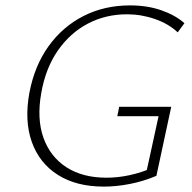

<svg xmlns="http://www.w3.org/2000/svg" viewBox="-20 -685 712 712"><path d="M365 7Q263 7 194.5 -36.5Q126 -80 98 -158.5Q70 -237 89 -341Q108 -441 160 -513.5Q212 -586 289.5 -625.5Q367 -665 462 -665Q526 -665 578 -647Q630 -629 664 -599L639 -565Q605 -597 554.5 -614.5Q504 -632 451 -632Q372 -632 306 -597.5Q240 -563 194.5 -497.5Q149 -432 133 -340Q116 -245 141 -174.5Q166 -104 226 -65Q286 -26 375 -26Q417 -26 461 -35.5Q505 -45 545 -63L520 -34L568 -254H415L422 -289H615L560 -33Q513 -13 462.5 -3Q412 7 365 7Z"/></svg>

Font: Ysabeau Infant ExtraLight
Style: Italic
Weight: 250
Italic angle: -12°
Designer: Christian Thalmann (Catharsis Fonts)
Version: Version 2.001;gftools[0.9.30]; featfreeze: ss01,ss02,lnum